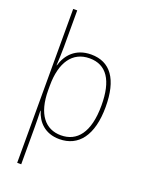

<svg xmlns="http://www.w3.org/2000/svg" viewBox="-179 -845 883 1163"><g transform="rotate(20 262.0 -264.0)"><path d="M472 -269C472 -447 406 -538 282 -538C181 -538 128 -475 108 -405H106C108 -441 110 -491 110 -523V-760H84V232H110V-4C110 -42 109 -80 108 -113H110C129 -49 179 10 274 10C397 10 472 -85 472 -269ZM445 -269C445 -93 378 -15 275 -15C175 -15 110 -91 110 -246V-275C110 -424 170 -513 281 -513C390 -513 445 -430 445 -269Z"/></g></svg>

Font: Noto Sans Arabic UI SmCn Th
Style: Regular
Weight: 100
Width: 4
Designer: Monotype Design Team, Nadine Chahine and Nizar Qandah
Foundry: Monotype Imaging Inc.
Version: Version 2.010